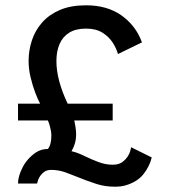

<svg xmlns="http://www.w3.org/2000/svg" viewBox="-20 -693 639 725"><path d="M414.5 12Q377 12 345.5 2Q304 -11.5 266.5 -27L229 -41.5Q202 -51.5 173.5 -51.5Q156.5 -51.5 146.5 -43.5Q126 -28.5 120 0H48Q48 -26.5 64.8 -60Q81.5 -93.5 115 -117Q135.5 -130.5 161 -130.5Q174 -146.5 174 -182.5Q174 -193.5 169.8 -210.8Q165.5 -228 161 -238H48V-301.5H131.5Q123.5 -316 113.5 -342Q103.5 -368 95.8 -399.8Q88 -431.5 88 -462.5Q88 -503 100.5 -540.8Q113 -578.5 139.2 -608.2Q165.5 -638 206.5 -655.5Q247.5 -673 305 -673Q383.5 -673 437 -636Q493 -597 516 -533L425.5 -489Q419.5 -510.5 405.5 -532.2Q391.5 -554 367 -569.5Q342.5 -585 305 -585Q266 -585 241.2 -569.5Q216.5 -554 204.8 -526.5Q193 -499 193 -462.5Q193 -391 235.5 -301.5H405.5V-238H260.5Q262.5 -230 265 -214Q267.5 -198 267.5 -184Q267.5 -152 250 -122Q272 -117.5 303 -102Q326.5 -90.5 352.8 -80.8Q379 -71 405.5 -71Q429 -71 442.5 -81.5Q470 -102 475 -137L553 -98.5Q545 -65 521.8 -35.5Q498.5 -6 454 7Q436.5 12 414.5 12Z"/></svg>

Font: Lucymar Sans Medium
Style: Regular
Weight: 500
Foundry: The League of Moveable Type (original font) / Main changes by Cristiano Sobral with portions from Mirco Monsees
Version: Version 2.001;August 30, 2020;FontCreator 13.0.0.2681 64-bit